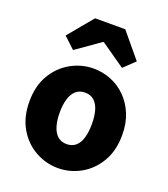

<svg xmlns="http://www.w3.org/2000/svg" viewBox="-155 -960 946 1083"><g transform="rotate(20 318.5 -419.0)"><path d="M319 14Q247 14 183 -21.5Q119 -57 79.5 -124Q40 -191 40 -285Q40 -379 79.5 -445.5Q119 -512 183 -547.5Q247 -583 319 -583Q373 -583 423 -563Q473 -543 512 -504.5Q551 -466 574 -411Q597 -356 597 -285Q597 -191 557.5 -124Q518 -57 454.5 -21.5Q391 14 319 14ZM319 -130Q352 -130 373.5 -149Q395 -168 405 -203Q415 -238 415 -285Q415 -332 405 -366.5Q395 -401 373.5 -420Q352 -439 319 -439Q286 -439 264.5 -420Q243 -401 232.5 -366.5Q222 -332 222 -285Q222 -238 232.5 -203Q243 -168 264.5 -149Q286 -130 319 -130ZM105 -704 228 -852H409L532 -704L466 -641L321 -742H316L172 -641Z"/></g></svg>

Font: Noto Sans SC Black
Style: Regular
Weight: 900
Designer: Ryoko NISHIZUKA  (kana, bopomofo & ideographs); Paul D. Hunt (Latin, Greek & Cyrillic); Sandoll Communications , Soo-you
Foundry: Adobe
Version: Version 2.004-H2;hotconv 1.0.118;makeotfexe 2.5.65603